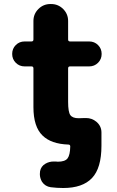

<svg xmlns="http://www.w3.org/2000/svg" viewBox="-20 -735 588 962"><path d="M488.3 -37.1V-4.9Q488.3 107.4 440.9 157.2Q393.6 207 296.9 207Q265.6 207 234.4 203.1Q206.1 199.2 190.4 175.8Q179.7 157.2 179.7 137.7Q179.7 130.9 180.7 123Q185.5 97.7 208 85Q226.6 74.2 249 74.2Q253.9 74.2 258.8 74.2Q263.7 75.2 269.5 75.2Q305.7 75.2 318.4 58.6Q331.1 42 332 -1Q332 -10.7 322.3 -10.7Q236.3 -13.7 193.4 -55.7Q147.5 -99.6 147.5 -198.2V-392.6Q147.5 -402.3 137.7 -402.3H103.5Q77.1 -402.3 59.1 -420.4Q41 -438.5 41 -464.8Q41 -491.2 59.1 -509.3Q77.1 -527.3 103.5 -527.3H137.7Q147.5 -527.3 147.5 -537.1V-629.9Q147.5 -665 172.4 -689.9Q197.3 -714.8 232.4 -714.8H236.3Q271.5 -714.8 296.4 -689.9Q321.3 -665 321.3 -629.9V-537.1Q321.3 -527.3 331.1 -527.3H426.8Q453.1 -527.3 471.2 -509.3Q489.3 -491.2 489.3 -464.8Q489.3 -438.5 471.2 -420.4Q453.1 -402.3 426.8 -402.3H331.1Q321.3 -402.3 321.3 -392.6V-224.6Q321.3 -173.8 332.5 -158.2Q343.8 -142.6 374 -142.6Q388.7 -142.6 404.3 -143.6Q408.2 -143.6 411.1 -143.6Q440.4 -143.6 462.9 -125Q488.3 -103.5 488.3 -71.3Z"/></svg>

Font: Gen Jyuu GothicX Heavy
Style: Bold
Weight: 900
Designer: [Source Han Sans]
Ryoko NISHIZUKA  (kana & ideographs); Paul D. Hunt (Latin, Greek & Cyrillic); Wenlong ZHANG  (bopomofo
Version: Version 1.002.20150607